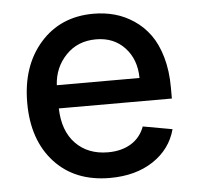

<svg xmlns="http://www.w3.org/2000/svg" viewBox="-45 -599 677 656"><g transform="rotate(-5 293.5 -271.0)"><path d="M306.6 11.2Q187 11.2 116.9 -64.9Q46.9 -141.1 46.9 -269Q46.9 -395.5 116.2 -474.1Q185.5 -552.7 298.8 -552.7Q336.9 -552.7 371.3 -543.2Q405.8 -533.7 437 -512.7Q468.3 -491.7 491 -460.4Q513.7 -429.2 527.1 -382.6Q540.5 -335.9 540.5 -278.3V-240.7H152.8Q154.8 -163.1 196.8 -119.9Q238.8 -76.7 307.6 -76.7Q353.5 -76.7 386.2 -96.4Q418.9 -116.2 433.1 -154.3L533.7 -136.2Q515.6 -68.8 455.3 -28.8Q395 11.2 306.6 11.2ZM152.8 -320.3H436.5Q436 -383.8 398.4 -424.3Q360.8 -464.8 299.8 -464.8Q236.8 -464.8 196.5 -422.9Q156.2 -380.9 152.8 -320.3Z"/></g></svg>

Font: Karasuma Gothic
Style: Regular
Weight: 500
Designer: Rasmus Andersson / Ryoko Nishizuka
Foundry: Genbu
Version: Version 1.00